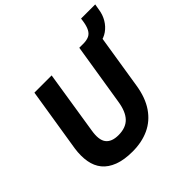

<svg xmlns="http://www.w3.org/2000/svg" viewBox="-204 -1028 1237 1237"><g transform="rotate(-45 414.0 -409.5)"><path d="M328 11Q252 11 199.5 -9Q147 -29 117.5 -65Q88 -101 79 -152.5Q70 -204 79 -267L149 -705H306L238 -273Q225 -196 251 -162Q277 -128 339 -128Q406 -128 442 -165.5Q478 -203 490 -281L558 -705H715L646 -271Q631 -176 588 -113Q545 -50 479 -19.5Q413 11 328 11ZM676 -633 597 -688 600 -705Q628 -706 647 -715Q666 -724 678 -746.5Q690 -769 696 -808L699 -830H828L821 -789Q815 -748 795 -714.5Q775 -681 744.5 -659.5Q714 -638 676 -633Z"/></g></svg>

Font: Nunito Sans 7pt SemiCondensed ExtraBold
Style: Italic
Weight: 800
Width: 4
Italic angle: -9°
Designer: Vernon Adams
Foundry: Vernon Adams
Version: Version 3.101;gftools[0.9.27]